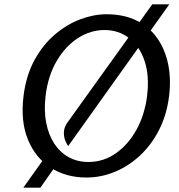

<svg xmlns="http://www.w3.org/2000/svg" viewBox="-20 -808 831 889"><path d="M380 14Q286.5 14 215.5 -31.2Q144.5 -76.5 109.5 -161.2Q74.5 -246 89 -364Q101 -459.5 140 -530.5Q179 -601.5 234.5 -648.5Q290 -695.5 352.2 -718.8Q414.5 -742 473 -742Q554.5 -742 613.5 -712.2Q672.5 -682.5 708.8 -630.2Q745 -578 758.8 -509.8Q772.5 -441.5 763 -364Q752.5 -277.5 717.2 -207.8Q682 -138 629 -88.5Q576 -39 512 -12.5Q448 14 380 14ZM389 -58Q459.5 -58 517.2 -98.8Q575 -139.5 612.8 -209Q650.5 -278.5 661 -364Q672.5 -458 649.2 -526.5Q626 -595 577.2 -632Q528.5 -669 464 -669Q399.5 -669 341.5 -632Q283.5 -595 243 -526.5Q202.5 -458 191 -364Q183 -296 193.8 -240Q204.5 -184 231.2 -143.2Q258 -102.5 298.2 -80.2Q338.5 -58 389 -58ZM296 -132Q286 -145 280.2 -162.8Q274.5 -180.5 276.2 -200.2Q278 -220 291 -239L685 -788H764ZM88 61 184 -74 235 -36 167 61Z"/></svg>

Font: Expletus Sans
Style: Italic
Weight: 400
Italic angle: -7°
Designer: Jasper de Waard
Foundry: Designtown
Version: Version 7.500